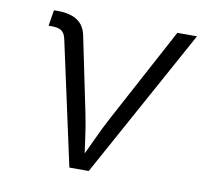

<svg xmlns="http://www.w3.org/2000/svg" viewBox="-66 -615 728 686"><g transform="rotate(10 298.0 -272.0)"><path d="M228 0 129.9 -450.7Q125.5 -470.2 113.8 -478.3Q102.1 -486.3 78.6 -486.3H66.9L76.2 -543.9H89.4Q134.8 -543.9 160.9 -526.9Q187 -509.8 194.3 -474.6L250.5 -202.6Q259.8 -158.2 265.6 -113.3Q271.5 -68.4 278.3 -26.4H256.8Q278.3 -68.8 298.6 -113.5Q318.8 -158.2 342.8 -202.6L524.4 -541H595.7L298.3 0Z"/></g></svg>

Font: Inter 17pt Light
Style: Italic
Weight: 300
Italic angle: -9.3988°
Version: Version 4.001;git-66647c0bb